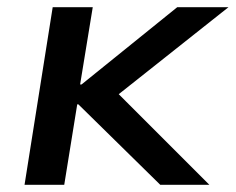

<svg xmlns="http://www.w3.org/2000/svg" viewBox="-20 -512 653 532"><path d="M48 0 126 -492H237L202 -278H206L471 -492H613L285 -232L284 -276L560 0H424L197 -223H194L158 0Z"/></svg>

Font: Nunito Sans 10pt SemiExpanded SemiBold
Style: Italic
Weight: 600
Width: 6
Italic angle: -9°
Designer: Vernon Adams
Foundry: Vernon Adams
Version: Version 3.101;gftools[0.9.27]